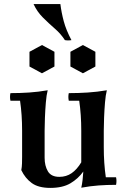

<svg xmlns="http://www.w3.org/2000/svg" viewBox="-20 -903 619 938"><path d="M377 -110 387 -65Q362 -30 324 -7.5Q286 15 226 15Q168 15 135.5 -8.5Q103 -32 84 -72Q87 -87 87.5 -104.5Q88 -122 88 -137V-264Q88 -343 78 -411H31Q27 -430 31 -448Q78 -448 122.5 -451Q167 -454 213 -462Q207 -439 204 -402.5Q201 -366 199.5 -328.5Q198 -291 198 -264V-132Q198 -93 214 -66Q230 -39 270 -39Q304 -39 330 -57Q356 -75 377 -110ZM547 -37Q551 -19 547 0Q502 0 461.5 3Q421 6 377 14Q381 -2 383.5 -24.5Q386 -47 387 -65L377 -110V-264Q377 -343 367 -411H316Q312 -430 316 -448Q363 -448 409 -451Q455 -454 502 -462Q496 -439 493 -402.5Q490 -366 488.5 -328.5Q487 -291 487 -264V-184Q487 -105 497 -37ZM185 -683 246 -650V-578L185 -545L124 -578V-650ZM385 -683 446 -650V-578L385 -545L324 -578V-650ZM144 -883H275Q280 -842 291.5 -799Q303 -756 329 -707Q313 -704 297 -707Q277 -738 247.5 -763.5Q218 -789 189.5 -817.5Q161 -846 144 -883Z"/></svg>

Font: Poltawski Nowy Medium
Style: Regular
Weight: 500
Version: Version 1.001;gftools[0.9.25]